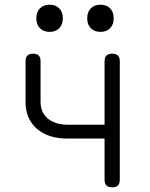

<svg xmlns="http://www.w3.org/2000/svg" viewBox="-20 -789 640 819"><path d="M459 10Q442 10 434 2Q426 -6 426 -22V-198H267Q185 -198 137 -240Q89 -282 89 -354V-528Q89 -544 97 -552Q105 -560 121 -560Q138 -560 145.5 -552Q153 -544 153 -528V-354Q153 -309 184.5 -283Q216 -257 270 -257H426V-528Q426 -544 434 -552Q442 -560 459 -560Q475 -560 483 -552Q491 -544 491 -528V-22Q491 -6 483 2Q475 10 459 10ZM409 -653Q383 -653 367.5 -668.5Q352 -684 352 -711Q352 -738 367.5 -753.5Q383 -769 409 -769Q434 -769 449.5 -753.5Q465 -738 465 -711Q465 -684 449.5 -668.5Q434 -653 409 -653ZM192 -653Q166 -653 150.5 -668.5Q135 -684 135 -711Q135 -738 150.5 -753.5Q166 -769 192 -769Q217 -769 232.5 -753.5Q248 -738 248 -711Q248 -684 232.5 -668.5Q217 -653 192 -653Z"/></svg>

Font: Maple Mono ExtraLight
Style: Regular
Weight: 275
Monospace: yes
Designer: subframe7536
Version: Version 7.000